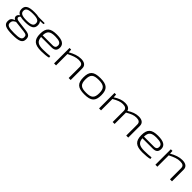

<svg xmlns="http://www.w3.org/2000/svg" viewBox="490 -2272 4252 4252"><g transform="rotate(45 2615.5 -146.0)"><path d="M667 -448 673 -484H480C444 -493 399 -497 343 -497C155 -497 86 -449 86 -343C86 -284 108 -244 161 -220C99 -184 87 -104 160 -69L158 -68C80 -36 59 -3 59 61C59 169 135 205 349 205C558 205 634 169 634 59C634 -20 602 -60 489 -74L244 -105C149 -116 148 -170 194 -208C232 -197 281 -192 343 -192C530 -192 599 -239 599 -343C599 -385 588 -418 563 -443ZM343 -241C198 -241 144 -272 144 -343C144 -416 197 -447 343 -447C489 -447 539 -416 539 -343C539 -272 488 -241 343 -241ZM572 57C572 130 515 151 349 151C177 151 121 131 121 57C121 5 138 -21 196 -51L204 -55L215 -54L461 -26C553 -15 572 2 572 57Z M1059 -43C910 -43 841 -79 831 -211H1156C1258 -211 1298 -259 1296 -346C1293 -446 1214 -497 1040 -497C844 -497 765 -433 765 -244C765 -58 846 12 1051 12C1121 12 1233 4 1281 -12L1274 -55C1219 -49 1137 -43 1059 -43ZM1043 -442C1172 -442 1230 -413 1232 -345C1234 -297 1213 -261 1144 -261H830C833 -398 889 -442 1043 -442Z M1800 -497C1704 -497 1608 -463 1505 -403L1500 -484H1449V0H1511V-356C1623 -411 1698 -442 1784 -442C1868 -442 1906 -416 1906 -347V0H1969V-364C1969 -451 1910 -497 1800 -497Z M2407 -497C2200 -497 2126 -428 2126 -242C2126 -56 2200 12 2407 12C2613 12 2688 -56 2688 -242C2688 -428 2613 -497 2407 -497ZM2407 -442C2567 -442 2624 -395 2624 -242C2624 -89 2567 -42 2407 -42C2246 -42 2190 -89 2190 -242C2190 -395 2246 -442 2407 -442Z M3607 -497C3520 -497 3434 -466 3340 -404C3325 -465 3270 -497 3182 -497C3094 -497 3006 -465 2913 -402L2908 -484H2858V0H2920V-357C3025 -416 3087 -442 3163 -442C3243 -442 3284 -415 3284 -347V0H3345V-356C3448 -415 3510 -442 3588 -442C3670 -442 3709 -413 3709 -347V0H3772V-364C3772 -451 3714 -497 3607 -497Z M4232 -43C4083 -43 4014 -79 4004 -211H4329C4431 -211 4471 -259 4469 -346C4466 -446 4387 -497 4213 -497C4017 -497 3938 -433 3938 -244C3938 -58 4019 12 4224 12C4294 12 4406 4 4454 -12L4447 -55C4392 -49 4310 -43 4232 -43ZM4216 -442C4345 -442 4403 -413 4405 -345C4407 -297 4386 -261 4317 -261H4003C4006 -398 4062 -442 4216 -442Z M4973 -497C4877 -497 4781 -463 4678 -403L4673 -484H4622V0H4684V-356C4796 -411 4871 -442 4957 -442C5041 -442 5079 -416 5079 -347V0H5142V-364C5142 -451 5083 -497 4973 -497Z"/></g></svg>

Font: Exo 2 Light Expanded
Style: Regular
Weight: 300
Width: 7
Designer: Natanael Gama
Version: Version 1.001;PS 001.001;hotconv 1.0.70;makeotf.lib2.5.58329